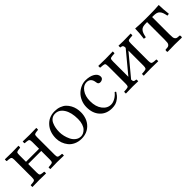

<svg xmlns="http://www.w3.org/2000/svg" viewBox="178 -1277 2128 2128"><g transform="rotate(-45 1242.5 -212.5)"><path d="M382.8 -77.1V-211.9H178.2V-77.1Q178.2 -47.9 185.5 -39.6Q193.4 -31.2 219.2 -28.8L238.8 -26.9Q245.1 -25.9 245.1 -21V0L243.2 2Q183.6 0 139.2 0Q91.8 0 32.2 2L30.8 0V-22Q30.8 -26.9 36.1 -26.9L62 -28.8Q88.9 -30.8 95.9 -39.6Q103 -48.3 103 -77.1V-353Q103 -380.9 95.2 -389.4Q87.4 -397.9 62 -399.9L36.1 -401.9Q30.8 -401.9 30.8 -407.2V-429.2L33.2 -431.2Q92.8 -429.2 139.2 -429.2Q184.6 -429.2 244.1 -431.2L245.1 -429.2V-408.2Q245.1 -402.8 238.8 -401.9L219.2 -399.9Q192.4 -397 185.3 -389.6Q178.2 -382.3 178.2 -353V-246.1H382.8V-353Q382.8 -380.9 375 -389.4Q367.2 -397.9 341.8 -399.9L315.9 -401.9Q311 -401.9 311 -407.2V-429.2L313 -431.2Q372.6 -429.2 419.9 -429.2Q464.4 -429.2 523.9 -431.2L524.9 -429.2V-408.2Q524.9 -402.3 519 -401.9L499 -399.9Q472.2 -397 465.1 -389.6Q458 -382.3 458 -353V-77.1Q458 -47.9 465.6 -39.6Q473.1 -31.2 499 -28.8L519 -26.9Q524.9 -26.4 524.9 -21V0L522.9 2Q463.4 0 419.9 0Q371.6 0 312 2L311 0V-22Q311 -26.9 315.9 -26.9L341.8 -28.8Q368.7 -30.8 375.7 -39.6Q382.8 -48.3 382.8 -77.1Z M595.7 -194.8Q595.7 -290.5 648.4 -352.1Q705.6 -418.9 797.9 -418.9Q839.8 -418.9 874.5 -406Q909.2 -393.1 931.4 -371.8Q953.6 -350.6 969 -322.3Q984.4 -293.9 991 -264.4Q997.6 -234.9 997.6 -204.1Q997.6 -158.2 982.4 -116.2Q966.8 -74.2 935.5 -43.9Q880.4 9.8 795.9 9.8Q747.6 9.8 708.3 -8.3Q668.9 -26.4 645 -56.2Q621.1 -85.9 608.4 -121.6Q595.7 -157.2 595.7 -194.8ZM783.7 -396Q752.9 -396 730.2 -380.1Q707.5 -364.3 695.3 -337.2Q683.1 -310.1 677.5 -280.3Q671.9 -250.5 671.9 -216.8Q671.9 -187 679.7 -153.6Q687.5 -120.1 703.1 -87.9Q718.8 -55.7 746.6 -34.4Q774.4 -13.2 809.6 -13.2Q827.6 -13.2 846.2 -21.7Q864.7 -30.3 882.3 -48.1Q899.9 -65.9 910.9 -98.6Q921.9 -131.3 921.9 -173.8Q921.9 -275.9 883.8 -335.9Q845.7 -396 783.7 -396Z M1433.6 -86.9Q1410.6 -49.3 1383.1 -27.3Q1355.5 -5.4 1330.1 2.2Q1304.7 9.8 1273.4 9.8Q1184.1 9.8 1131.8 -47.6Q1079.6 -105 1079.6 -198.2Q1079.6 -247.1 1097.7 -289.3Q1115.7 -331.5 1144.5 -359.4Q1173.3 -387.2 1209 -403.1Q1244.6 -418.9 1280.3 -418.9Q1348.1 -418.9 1390.4 -393.3Q1432.6 -367.7 1432.6 -328.1Q1432.6 -307.6 1418.2 -296.9Q1403.8 -286.1 1386.2 -286.1Q1370.1 -286.1 1361.3 -293.5Q1352.5 -300.8 1350.6 -319.8Q1341.8 -396 1275.4 -396Q1226.6 -396 1190.9 -345.9Q1155.3 -295.9 1155.3 -219.2Q1155.3 -131.8 1195.6 -79.3Q1235.8 -26.9 1294.4 -26.9Q1325.2 -26.9 1359.9 -46.4Q1394.5 -65.9 1418.5 -97.2Q1425.8 -96.2 1428.2 -94.7Q1430.7 -93.3 1433.6 -86.9Z M1607.4 -429.2 1721.2 -431.2 1723.1 -429.2V-408.2Q1723.1 -402.3 1717.3 -401.9L1687.5 -399.9Q1659.7 -397.9 1653.1 -388.9Q1646.5 -379.9 1646.5 -348.1V-109.9L1852.5 -357.9Q1852.5 -369.1 1851.8 -375Q1851.1 -380.9 1847.9 -387.5Q1844.7 -394 1837.2 -397.5Q1829.6 -400.9 1817.4 -401.9Q1812.5 -402.8 1812.5 -407.2V-429.2L1814.5 -431.2Q1859.4 -429.2 1887.2 -429.2L2002.4 -431.2L2003.4 -429.2V-408.2Q2003.4 -402.3 1997.6 -401.9L1967.3 -399.9Q1939.9 -397.9 1933.6 -389.2Q1927.2 -380.4 1927.2 -348.1V-79.1Q1927.2 -50.3 1934.6 -40.5Q1941.9 -30.8 1967.3 -28.8L1997.6 -26.9Q2003.4 -26.4 2003.4 -21V0L2002.4 2Q1922.4 0 1887.2 0Q1857.4 0 1777.3 2L1775.4 0V-22Q1775.4 -26.9 1780.3 -26.9L1811.5 -28.8Q1838.4 -30.8 1845.5 -40.8Q1852.5 -50.8 1852.5 -79.1V-314.9L1646.5 -66.9V-64.9Q1646.5 -44.9 1653.1 -36.9Q1659.7 -28.8 1683.6 -26.9Q1689.5 -26.4 1689.5 -21V0L1688.5 2Q1608.4 0 1607.4 0Q1576.7 0 1496.6 2L1495.6 0V-22Q1495.6 -26.9 1500.5 -26.9L1531.2 -28.8Q1558.1 -30.8 1564.7 -39.8Q1571.3 -48.8 1571.3 -77.1V-347.2Q1571.3 -379.9 1564.9 -388.9Q1558.6 -397.9 1531.2 -399.9L1501.5 -401.9Q1495.6 -402.3 1495.6 -407.2V-429.2L1498.5 -431.2Q1564.5 -429.2 1607.4 -429.2Z M2222.2 -122.1V-392.1H2207Q2176.3 -392.1 2157.2 -387Q2138.2 -381.8 2125.7 -367.4Q2113.3 -353 2106.7 -335Q2100.1 -316.9 2093.3 -283.2Q2087.4 -283.2 2080.6 -284.2Q2073.7 -285.2 2069.8 -286.1L2065.9 -287.1Q2076.7 -360.8 2078.1 -435.1Q2158.2 -429.2 2224.1 -429.2H2298.8Q2378.4 -429.2 2447.3 -435.1Q2448.7 -361.8 2458 -287.1Q2445.3 -283.2 2432.1 -283.2Q2425.3 -316.4 2418.5 -335Q2411.6 -353.5 2398.9 -367.7Q2386.2 -381.8 2367.4 -387Q2348.6 -392.1 2317.9 -392.1H2301.3V-122.1Q2301.3 -89.8 2303.5 -73Q2305.7 -56.2 2314.7 -46.4Q2323.7 -36.6 2335.4 -34.4Q2347.2 -32.2 2373 -30.8Q2377.4 -26.4 2377.4 -14.4Q2377.4 -2.4 2373 2Q2287.1 0 2262.2 0Q2233.9 0 2149.9 2Q2145.5 -2.4 2145.5 -14.4Q2145.5 -26.4 2149.9 -30.8Q2175.8 -32.2 2187.5 -34.4Q2199.2 -36.6 2208.5 -46.4Q2217.8 -56.2 2220 -73Q2222.2 -89.8 2222.2 -122.1Z"/></g></svg>

Font: Linux Libertine Display G
Style: Regular
Weight: 400
Designer: Philipp H. Poll
Foundry: Philipp H. Poll
Version: Version 5.0.9